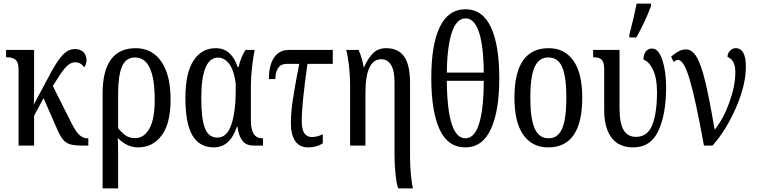

<svg xmlns="http://www.w3.org/2000/svg" viewBox="-20 -816 4242 1076"><path d="M84 -427Q84 -467 67 -481Q50 -495 22 -495H14V-536H171V-305Q171 -239 169 -229L239 -360Q276 -432 302 -470.5Q328 -509 350.5 -525Q373 -541 400 -541Q432 -541 448.5 -523Q465 -505 465 -477Q465 -459 452 -438Q433 -467 402 -467Q376 -467 353.5 -444.5Q331 -422 302 -375L276 -334L382 -123Q404 -80 424 -60.5Q444 -41 470 -41H475V0H449Q399 0 374 -7Q349 -14 332 -35Q315 -56 295 -104L224 -266L171 -167V0H84Z M555 -291Q555 -546 741 -546Q832 -546 884 -471Q936 -396 936 -258Q936 -124 886 -57Q836 10 754 10Q691 10 640 -43Q642 -7 642 49V240H555ZM847 -258Q847 -494 737 -494Q685 -494 663.5 -442.5Q642 -391 642 -293V-98Q665 -69 686 -55.5Q707 -42 739 -42Q786 -42 816.5 -94Q847 -146 847 -258Z M1019 -267Q1019 -407 1064.5 -476.5Q1110 -546 1189 -546Q1235 -546 1265.5 -518Q1296 -490 1312 -440H1317Q1330 -497 1356 -536H1407Q1400 -504 1393 -444Q1386 -384 1386 -339V-141Q1386 -41 1449 -41H1454V0H1403Q1359 0 1338 -28Q1317 -56 1311 -105H1307Q1269 10 1178 10Q1098 10 1058.5 -57Q1019 -124 1019 -267ZM1301 -309V-348Q1292 -420 1265.5 -456.5Q1239 -493 1202 -493Q1108 -493 1108 -266Q1108 -150 1128.5 -97.5Q1149 -45 1198 -45Q1252 -45 1276.5 -117.5Q1301 -190 1301 -309Z M1610 -125Q1610 -183 1621 -257Q1632 -331 1657 -458H1587Q1554 -458 1538.5 -434.5Q1523 -411 1523 -373H1487Q1487 -451 1516 -493.5Q1545 -536 1597 -536H1845V-458H1703Q1671 -232 1671 -139Q1671 -89 1686 -68.5Q1701 -48 1727 -48Q1759 -48 1789 -64V-13Q1755 10 1707 10Q1658 10 1634 -26Q1610 -62 1610 -125Z M2191 58V-357Q2191 -420 2171.5 -452Q2152 -484 2117 -484Q2028 -484 2028 -295V0H1942V-341Q1942 -393 1935.5 -450Q1929 -507 1920 -536H1990Q2011 -486 2018 -439H2020Q2041 -487 2069.5 -516.5Q2098 -546 2143 -546Q2212 -546 2245 -499Q2278 -452 2278 -350V70Q2278 112 2283 164.5Q2288 217 2294 240H2212Q2203 219 2197 164Q2191 109 2191 58Z M2397 -379Q2397 -565 2444.5 -664.5Q2492 -764 2589 -764Q2684 -764 2731 -664Q2778 -564 2778 -378Q2778 -193 2730.5 -91.5Q2683 10 2588 10Q2490 10 2443.5 -91Q2397 -192 2397 -379ZM2691 -409Q2690 -557 2664.5 -635Q2639 -713 2589 -713Q2539 -713 2512.5 -635Q2486 -557 2484 -409ZM2691 -363H2484Q2487 -41 2588 -41Q2640 -41 2665.5 -124.5Q2691 -208 2691 -363Z M2863 -269Q2863 -546 3055 -546Q3144 -546 3193.5 -476Q3243 -406 3243 -269Q3243 10 3052 10Q2962 10 2912.5 -60.5Q2863 -131 2863 -269ZM3154 -269Q3154 -384 3131 -439Q3108 -494 3053 -494Q2999 -494 2975.5 -439Q2952 -384 2952 -269Q2952 -153 2976 -97Q3000 -41 3054 -41Q3108 -41 3131 -97Q3154 -153 3154 -269Z M3507 -621Q3535 -729 3548 -796H3629V-784Q3596 -694 3546 -606H3507ZM3366 -200V-426Q3366 -468 3352 -481.5Q3338 -495 3306 -495H3304V-536H3452V-208Q3452 -127 3474.5 -88Q3497 -49 3544 -49Q3609 -49 3635.5 -115.5Q3662 -182 3662 -301Q3662 -378 3639.5 -425Q3617 -472 3586 -482Q3586 -511 3599 -527.5Q3612 -544 3634 -544Q3671 -544 3692 -479.5Q3713 -415 3713 -327Q3713 -177 3670 -83.5Q3627 10 3529 10Q3448 10 3407 -44.5Q3366 -99 3366 -200Z M3780 -480Q3768 -480 3755 -469L3741 -499Q3764 -518 3783 -528.5Q3802 -539 3825 -539Q3859 -539 3884 -497Q3909 -455 3932 -360.5Q3955 -266 3985 -89Q4035 -151 4068 -243.5Q4101 -336 4101 -412Q4101 -480 4057 -497Q4057 -515 4070 -530.5Q4083 -546 4103 -546Q4160 -546 4160 -442Q4160 -341 4105.5 -214.5Q4051 -88 3973 0H3925Q3879 -255 3846 -367.5Q3813 -480 3780 -480Z"/></svg>

Font: Noto Serif Cond
Style: Regular
Weight: 400
Width: 3
Designer: Monotype Design Team
Foundry: Monotype Imaging Inc.
Version: Version 1.001